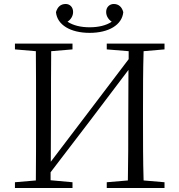

<svg xmlns="http://www.w3.org/2000/svg" viewBox="-20 -944 900 964"><path d="M430 -779C526 -779 593 -819 599 -883C592 -910 575 -924 551 -924C531 -924 513 -909 513 -884C513 -865 523 -847 541 -835C513 -816 474 -807 430 -807C386 -807 348 -816 319 -835C337 -847 347 -865 347 -884C347 -909 330 -924 310 -924C285 -924 269 -910 261 -883C267 -819 334 -779 430 -779ZM516 -696 626 -687V-647L428 -386L235 -132L236 -390C236 -490 236 -590 237 -687L344 -696V-725H55V-696L160 -687C161 -590 161 -490 161 -390V-335C161 -235 161 -136 160 -38L55 -29V0H344V-29L234 -39V-79L429 -334L625 -593L624 -341C624 -236 624 -136 622 -38L516 -29V0H806V-29L701 -38C698 -137 698 -235 698 -335V-390C698 -490 698 -590 701 -687L806 -696V-725H516Z"/></svg>

Font: Noto Serif CJK HK Light
Style: Regular
Weight: 300
Designer: Ryoko NISHIZUKA 西塚涼子 (kana & ideographs); Frank Grießhammer (Latin, Greek & Cyrillic); Wenlong ZHANG 张文龙 (bopomofo); San
Foundry: Adobe
Version: Version 2.001;hotconv 1.1.0;makeotfexe 2.6.0